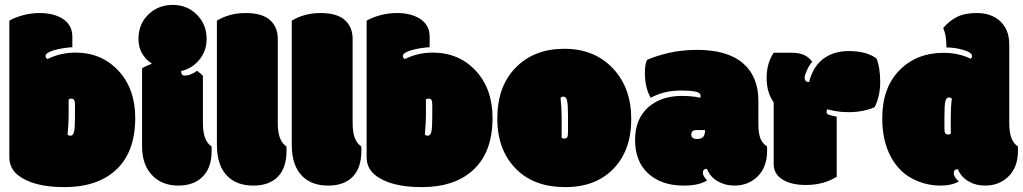

<svg xmlns="http://www.w3.org/2000/svg" viewBox="-20 -749 4177 784"><path d="M255.9 -199.7Q260.7 -194.8 267.6 -194.8Q278.3 -194.8 282.2 -210.2Q286.1 -225.6 286.1 -272.5V-322.3Q286.1 -335.4 282.7 -340.8Q279.3 -346.2 271.5 -346.2Q263.7 -346.2 260.3 -342.8V-277.3Q260.3 -248 255.9 -199.7ZM275.4 -599.6V-556.2Q234.4 -553.7 200.2 -543.7Q166 -533.7 166 -520.5Q166 -512.7 173.8 -507.8Q227.5 -534.2 287.6 -534.2Q395 -534.2 463.6 -460.2Q532.2 -386.2 532.2 -267.6Q532.2 -124 449.2 -51.3Q373.5 15.1 243.4 15.1Q113.3 15.1 51.8 -35.2Q18.1 -63 18.1 -107.4V-664.6Q41.5 -678.2 74.5 -687Q107.4 -695.8 141.1 -695.8Q197.3 -695.8 233.9 -673.8Q275.4 -647.9 275.4 -599.6Z M808.6 -439.5V-246.1Q808.6 -173.3 843.8 -151.4Q844.2 -148.9 844.2 -142.1V-133.3Q844.2 -61.5 805.2 -25.4Q769 8.8 708.7 8.8Q648.4 8.8 609.4 -25.4Q560.1 -68.8 560.1 -152.3V-469.7Q568.8 -476.1 579.1 -480Q589.4 -483.9 600.6 -489.7Q579.6 -500.5 562.5 -527.1Q545.4 -553.7 545.4 -589.4Q545.4 -650.9 585.9 -689.9Q626.5 -729 685.3 -729Q744.1 -729 783.9 -689.2Q823.7 -649.4 823.7 -589.4Q823.7 -541 793.5 -504.6Q763.2 -468.3 719.7 -459Q719.7 -440.4 733.9 -440.4Q758.8 -440.4 784.7 -460Q804.2 -444.8 808.6 -439.5Z M1114.3 -589.4V-246.1Q1114.3 -173.3 1149.4 -151.4Q1149.9 -148.9 1149.9 -142.1V-133.3Q1149.9 -63.5 1114.5 -27.3Q1079.1 8.8 1014.2 8.8Q949.2 8.8 911.1 -27.3Q865.7 -70.3 865.7 -157.2V-664.6Q917 -695.8 983.2 -695.8Q1049.3 -695.8 1081.8 -667.7Q1114.3 -639.6 1114.3 -589.4Z M1419.9 -589.4V-246.1Q1419.9 -173.3 1455.1 -151.4Q1455.6 -148.9 1455.6 -142.1V-133.3Q1455.6 -63.5 1420.2 -27.3Q1384.8 8.8 1319.8 8.8Q1254.9 8.8 1216.8 -27.3Q1171.4 -70.3 1171.4 -157.2V-664.6Q1222.7 -695.8 1288.8 -695.8Q1355 -695.8 1387.5 -667.7Q1419.9 -639.6 1419.9 -589.4Z M1714.8 -199.7Q1719.7 -194.8 1726.6 -194.8Q1737.3 -194.8 1741.2 -210.2Q1745.1 -225.6 1745.1 -272.5V-322.3Q1745.1 -335.4 1741.7 -340.8Q1738.3 -346.2 1730.5 -346.2Q1722.7 -346.2 1719.2 -342.8V-277.3Q1719.2 -248 1714.8 -199.7ZM1734.4 -599.6V-556.2Q1693.4 -553.7 1659.2 -543.7Q1625 -533.7 1625 -520.5Q1625 -512.7 1632.8 -507.8Q1686.5 -534.2 1746.6 -534.2Q1854 -534.2 1922.6 -460.2Q1991.2 -386.2 1991.2 -267.6Q1991.2 -124 1908.2 -51.3Q1832.5 15.1 1702.4 15.1Q1572.3 15.1 1510.7 -35.2Q1477.1 -63 1477.1 -107.4V-664.6Q1500.5 -678.2 1533.4 -687Q1566.4 -695.8 1600.1 -695.8Q1656.2 -695.8 1692.9 -673.8Q1734.4 -647.9 1734.4 -599.6Z M2273.4 -272V-186.5Q2276.9 -183.1 2284.7 -183.1Q2292.5 -183.1 2295.9 -188.5Q2299.3 -193.8 2299.3 -207V-276.9Q2299.3 -323.7 2295.4 -339.1Q2291.5 -354.5 2280.8 -354.5Q2273.9 -354.5 2269 -349.6Q2273.4 -301.3 2273.4 -272ZM2090.8 -55.7Q2010.7 -132.8 2010.7 -264.9Q2010.7 -397 2086.2 -473.4Q2161.6 -549.8 2284.2 -549.8Q2406.7 -549.8 2482.4 -470.2Q2557.6 -390.6 2557.6 -262.9Q2557.6 -135.3 2485.1 -60.1Q2412.6 15.1 2288.1 15.1Q2163.6 15.1 2090.8 -55.7Z M3076.7 -241.7Q3076.7 -206.5 3084.5 -185.1Q3092.3 -163.6 3111.8 -151.4Q3112.3 -148.9 3112.3 -142.1V-133.3Q3112.3 -64 3070.3 -25.4Q3033.2 8.8 2978.5 8.8Q2941.4 8.8 2910.6 -8.8Q2879.9 -26.4 2866.7 -59.6Q2850.1 -59.6 2850.1 -43.5Q2850.1 -29.8 2867.2 -12.7Q2835.4 8.8 2771.5 8.8Q2681.2 8.8 2627.2 -40.3Q2573.2 -89.4 2573.2 -177.5Q2573.2 -265.6 2630.4 -314Q2682.6 -357.4 2765.6 -357.4Q2793.9 -357.4 2820.3 -353.5Q2837.9 -350.1 2839.4 -349.6Q2840.8 -354.5 2840.8 -357.9Q2840.8 -370.6 2819.3 -375Q2797.9 -379.4 2763.2 -379.4Q2689.5 -379.4 2637.2 -349.6Q2613.3 -390.1 2613.3 -452.1Q2613.3 -487.3 2622.1 -504.4Q2657.2 -520.5 2711.4 -533Q2765.6 -545.4 2825.7 -545.4Q2949.7 -545.4 3013.2 -491.2Q3076.7 -437 3076.7 -337.4ZM2823.2 -217.8Q2802.7 -217.8 2802.7 -199.2Q2802.7 -181.6 2826.7 -181.6Q2843.3 -181.6 2851.1 -189.7Q2858.9 -197.8 2858.9 -217.8Q2858.9 -217.8 2823.2 -217.8Z M3270.5 6.3Q3212.4 6.3 3177.7 -14.6Q3139.2 -36.6 3139.2 -79.6V-331.1Q3110.4 -371.6 3110.4 -430.9Q3110.4 -490.2 3139.2 -533.7H3213.9Q3271.5 -533.7 3296.4 -496.6Q3284.2 -482.9 3274.9 -461.9Q3265.6 -440.9 3265.6 -431.9Q3265.6 -422.9 3270.3 -418.5Q3274.9 -414.1 3283.7 -414.1Q3300.8 -481.9 3348.6 -513.7Q3388.2 -540.5 3446.3 -540.5Q3518.6 -540.5 3559.6 -509.8Q3574.2 -470.7 3574.2 -414.3Q3574.2 -357.9 3551.8 -312Q3535.2 -303.2 3505.9 -297.1Q3476.6 -291 3446.8 -291Q3417 -291 3393.3 -295.2Q3369.6 -299.3 3358.9 -302.7Q3355 -298.8 3355 -291.5Q3355 -284.2 3364.5 -280.5Q3374 -276.9 3396.5 -272.5V-27.3Q3343.3 6.3 3270.5 6.3Z M3866.7 -346.2Q3861.8 -351.1 3855 -351.1Q3844.2 -351.1 3840.3 -335.7Q3836.4 -320.3 3836.4 -273.4V-223.6Q3836.4 -210.4 3839.8 -205.1Q3843.3 -199.7 3851.1 -199.7Q3858.9 -199.7 3862.3 -203.1V-268.6Q3862.3 -316.4 3866.7 -346.2ZM3831.5 -634.8Q3857.4 -665 3888.7 -680.4Q3919.9 -695.8 3968.3 -695.8Q4026.9 -695.8 4063.5 -663.1Q4101.1 -627.9 4101.1 -568.4V-246.1Q4101.1 -173.3 4136.2 -151.4Q4136.7 -148.9 4136.7 -142.1V-133.3Q4136.7 -64 4094.7 -25.4Q4057.6 8.8 4002.9 8.8Q3964.8 8.8 3937 -7.3Q3904.3 -25.9 3891.1 -58.1Q3874.5 -58.1 3874.5 -42Q3874.5 -34.7 3880.1 -25.1Q3885.7 -15.6 3895.5 -8.3Q3866.7 8.8 3820.8 8.8Q3758.8 8.8 3704.8 -19.8Q3650.9 -48.3 3619.1 -106Q3582.5 -171.9 3582.5 -265.6Q3582.5 -390.6 3652.6 -461.9Q3722.7 -533.2 3831.5 -533.2Q3896 -533.2 3943.8 -508.8Q3949.2 -514.2 3949.2 -520Q3949.2 -534.7 3914.6 -544.9Q3879.9 -555.2 3844.7 -555.2Q3844.7 -605 3831.5 -634.8Z"/></svg>

Font: Modak
Style: Regular
Weight: 400
Version: Version 1.036;PS Version 1.000;hotconv 1.0.79;makeotf.lib2.5